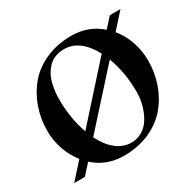

<svg xmlns="http://www.w3.org/2000/svg" viewBox="-154 -866 1061 1046"><g transform="rotate(-30 376.0 -343.0)"><path d="M223.1 -209 512.2 -530.8Q481.9 -589.4 439.7 -622.1Q397.5 -654.8 346.2 -654.8Q314 -654.8 287.8 -644Q261.7 -633.3 244.9 -614.7Q228 -596.2 216.1 -574.2Q204.1 -552.2 198.2 -526.1Q192.4 -500 189.7 -478Q187 -456.1 187 -434.1Q187 -310.1 223.1 -209ZM534.2 -481 244.1 -159.2Q274.4 -98.1 317.1 -64Q359.9 -29.8 412.1 -29.8Q446.3 -29.8 474.6 -45.4Q502.9 -61 520.8 -85.2Q538.6 -109.4 550.8 -139.6Q563 -169.9 568.1 -198.2Q573.2 -226.6 573.2 -252Q573.2 -379.9 534.2 -481ZM654.8 -689.9H722.2L636.2 -594.2Q673.3 -549.8 693.1 -491.7Q712.9 -433.6 712.9 -373Q712.9 -296.4 688.7 -227.8Q664.6 -159.2 618.9 -105.2Q573.2 -51.3 501.5 -19.5Q429.7 12.2 340.8 12.2Q231.9 12.2 153.8 -58.1L97.2 4.9H29.8L120.1 -95.2Q84 -140.1 64.5 -196.8Q44.9 -253.4 44.9 -313Q44.9 -389.6 69.1 -458.3Q93.3 -526.9 138.9 -580.8Q184.6 -634.8 256.3 -666.5Q328.1 -698.2 417 -698.2Q522.9 -698.2 601.1 -629.9Z"/></g></svg>

Font: Bluu Next
Style: Bold
Weight: 700
Designer: Jean-Baptiste Morizot, Igor Stepanchenko (Cyrillic)
Foundry: Igor Stepanchenko
Version: Version 1.005